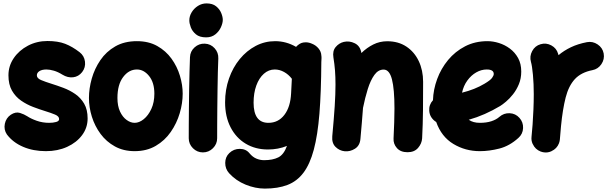

<svg xmlns="http://www.w3.org/2000/svg" viewBox="-20 -815 3582 1132"><path d="M464.4 -390.1Q443.4 -363.3 411.4 -359.4Q379.4 -355.5 347.7 -375Q321.8 -391.1 297.6 -398.2Q273.4 -405.3 253.4 -405.3Q228 -405.3 212.6 -395.8Q197.3 -386.2 197.3 -370.6Q197.3 -353.5 222.2 -343Q247.1 -332.5 283.2 -321.3Q316.4 -311 353.5 -297.1Q390.6 -283.2 423.1 -261Q455.6 -238.8 476.1 -203.9Q496.6 -168.9 496.6 -116.7Q496.6 -62 464.1 -18.3Q431.6 25.4 376 50.8Q320.3 76.2 250.5 76.2Q175.8 76.2 116 50.5Q56.2 24.9 20.5 -22.5Q1.5 -50.8 8.5 -85.2Q15.6 -119.6 43.9 -138.7Q72.3 -157.2 97.7 -149.2Q123 -141.1 140.1 -129.9Q163.1 -114.7 197 -102.8Q231 -90.8 270.5 -90.8Q292.5 -90.8 310.5 -95.7Q328.6 -100.6 328.6 -112.8Q328.6 -129.4 304.7 -139.4Q280.8 -149.4 245.6 -160.2Q212.4 -170.4 175 -184.6Q137.7 -198.7 104.5 -221.7Q71.3 -244.6 50.5 -280.8Q29.8 -316.9 29.8 -371.1Q29.8 -426.3 61 -472.2Q92.3 -518.1 144.8 -545.7Q197.3 -573.2 259.8 -573.2Q321.3 -573.2 363.8 -556.9Q406.2 -540.5 449.2 -507.3Q476.6 -486.3 481 -451.9Q485.4 -417.5 464.4 -390.1Z M787.1 -572.3Q856.4 -572.3 907.2 -543.7Q958 -515.1 991.2 -469Q1024.4 -422.9 1040.8 -368.4Q1057.1 -314 1057.1 -262.7Q1057.1 -206.5 1039.6 -147.2Q1022 -87.9 986.8 -37.1Q951.7 13.7 898.4 44.9Q845.2 76.2 773.9 76.2Q708 76.2 657.5 48.3Q606.9 20.5 573 -25.4Q539.1 -71.3 521.7 -126.7Q504.4 -182.1 504.4 -237.3Q504.4 -293 521 -351.6Q537.6 -410.2 571.8 -460.4Q606 -510.7 659.7 -541.5Q713.4 -572.3 787.1 -572.3ZM787.1 -405.3Q739.7 -405.3 706.1 -360.8Q672.4 -316.4 672.4 -237.3Q672.4 -189.9 687.7 -157.2Q703.1 -124.5 726.6 -107.7Q750 -90.8 773.9 -90.8Q800.8 -90.8 827.6 -112.5Q854.5 -134.3 872.3 -172.9Q890.1 -211.4 890.1 -262.7Q890.1 -328.1 859.1 -366.7Q828.1 -405.3 787.1 -405.3Z M1096.2 -694.8Q1096.2 -719.7 1110.1 -742.7Q1124 -765.6 1147.2 -780.3Q1170.4 -794.9 1197.8 -794.9Q1232.9 -794.9 1253.9 -778.1Q1274.9 -761.2 1284.2 -738.5Q1293.5 -715.8 1293.5 -698.2Q1293.5 -678.7 1282.5 -654.3Q1271.5 -629.9 1249.5 -612.3Q1227.5 -594.7 1195.3 -594.7Q1156.7 -594.7 1135.3 -612.5Q1113.8 -630.4 1105 -653.8Q1096.2 -677.2 1096.2 -694.8ZM1187.5 -557.6Q1222.2 -556.2 1245.4 -530.5Q1268.6 -504.9 1267.1 -470.2Q1265.6 -437 1264.4 -388.9Q1263.2 -340.8 1262.5 -286.1Q1261.7 -231.4 1261.2 -177.2Q1260.7 -123 1260.5 -76.7Q1260.3 -30.3 1260.3 0Q1260.3 34.2 1235.6 58.8Q1210.9 83.5 1176.3 83.5Q1142.1 83.5 1117.4 58.8Q1092.8 34.2 1092.8 0Q1092.8 -31.2 1093 -77.6Q1093.3 -124 1093.8 -178.5Q1094.2 -232.9 1095.2 -288.3Q1096.2 -343.8 1097.4 -393.1Q1098.6 -442.4 1100.1 -478Q1101.6 -512.7 1127.4 -535.9Q1153.3 -559.1 1187.5 -557.6Z M1780.3 -565.4Q1783.7 -565.4 1787.1 -565.4Q1791.5 -564.9 1795.9 -564.5Q1808.1 -562.5 1819.8 -557.1Q1842.8 -547.9 1858.2 -529.1Q1873.5 -510.3 1874.5 -488.3Q1876 -479 1875.5 -470.2L1874.5 -448.7Q1873.5 -272.5 1863.3 -145.3Q1853 -18.1 1830.1 67.6Q1807.1 153.3 1769 203.6Q1731 253.9 1674.8 275.4Q1618.7 296.9 1541.5 296.9Q1485.4 296.9 1428.2 273.7Q1371.1 250.5 1330.6 206.1Q1307.6 180.2 1307.9 145.3Q1308.1 110.4 1332 87.4Q1357.9 62.5 1394 62.7Q1430.2 63 1450.7 88.4Q1469.7 111.3 1492.2 120.4Q1514.6 129.4 1536.6 129.4Q1587.9 129.4 1620.6 113Q1653.3 96.7 1671.9 45.4Q1619.1 66.4 1560.1 66.4Q1485.8 66.4 1428.7 32.2Q1371.6 -2 1339.4 -64.7Q1307.1 -127.4 1307.1 -211.9Q1307.1 -286.6 1330.1 -352.1Q1353 -417.5 1393.6 -466.8Q1434.1 -516.1 1487.5 -544.2Q1541 -572.3 1602.1 -572.3Q1667.5 -572.3 1725.6 -538.6Q1731.4 -545.4 1738.8 -550.8Q1756.8 -565.4 1780.3 -565.4ZM1562.5 -90.8Q1620.6 -90.8 1656.5 -137.5Q1692.4 -184.1 1696.3 -265.1L1700.7 -350.6Q1681.2 -376 1654.8 -390.6Q1628.4 -405.3 1600.1 -405.3Q1564 -405.3 1535.6 -380.1Q1507.3 -355 1491.2 -310.8Q1475.1 -266.6 1475.1 -209.5Q1475.1 -90.8 1562.5 -90.8Z M1939 -11.7Q1948.7 -116.2 1953.4 -188.7Q1958 -261.2 1958 -315.9Q1958 -361.8 1955.1 -399.7Q1952.1 -437.5 1945.8 -476.1Q1939.5 -514.2 1959 -537.6Q1978.5 -561 2006.8 -567.9Q2039.6 -575.7 2071.8 -559.8Q2104 -543.9 2110.8 -502.4Q2142.6 -533.7 2180.7 -552.7Q2218.8 -571.8 2263.2 -571.8Q2328.6 -571.8 2376 -540.3Q2423.3 -508.8 2449 -454.6Q2474.6 -400.4 2474.6 -332.5Q2474.6 -252.9 2473.9 -167.5Q2473.1 -82 2468.8 0.5Q2466.8 31.7 2444.8 57.1Q2422.9 82.5 2382.8 82.5Q2341.8 82.5 2320.1 57.9Q2298.3 33.2 2300.3 1Q2302.7 -49.3 2304.2 -93.3Q2305.7 -137.2 2305.7 -174.8Q2305.7 -290 2290.8 -347.4Q2275.9 -404.8 2241.7 -404.8Q2210 -404.8 2187.3 -373.3Q2164.6 -341.8 2148.4 -290.3Q2132.3 -238.8 2120.1 -178.2V-177.2Q2117.2 -138.2 2113.5 -93.3Q2109.9 -48.3 2105 3.9Q2101.6 43.9 2072.5 62Q2043.5 80.1 2011.7 76.7Q1981.4 73.7 1958.5 51.3Q1935.5 28.8 1939 -11.7Z M3036.6 -2Q2984.4 45.4 2924.6 60.8Q2864.7 76.2 2809.1 76.2Q2723.6 76.2 2653.1 33.7Q2582.5 -8.8 2551.8 -95.7Q2534.7 -106 2523.4 -123Q2512.2 -140.1 2510.7 -161.6Q2508.3 -197.8 2532.7 -224.1Q2534.7 -287.1 2557.4 -348.9Q2580.1 -410.6 2621.8 -461.2Q2663.6 -511.7 2722.2 -542Q2780.8 -572.3 2854.5 -572.3Q2886.7 -572.3 2921.4 -561.5Q2956.1 -550.8 2986.1 -528.6Q3016.1 -506.3 3034.7 -472.7Q3053.2 -439 3053.2 -393.1Q3053.2 -352.5 3039.3 -318.8Q3025.4 -285.2 3004.6 -259Q2983.9 -232.9 2963.1 -215.6Q2942.4 -198.2 2928.7 -189.9Q2883.8 -163.1 2837.9 -142.8Q2792 -122.6 2743.7 -108.9Q2769 -90.8 2809.1 -90.8Q2848.1 -90.8 2877.2 -100.3Q2906.2 -109.9 2924.3 -126Q2950.2 -148.9 2984.9 -147.5Q3019.5 -146 3042.5 -120.1Q3065.4 -94.7 3064 -59.8Q3062.5 -24.9 3036.6 -2ZM2849.6 -405.3Q2817.9 -405.3 2787.8 -388.2Q2757.8 -371.1 2735.4 -340.3Q2712.9 -309.6 2704.1 -268.6Q2779.3 -287.1 2836.4 -321.3Q2871.1 -341.8 2881.1 -355.7Q2891.1 -369.6 2891.1 -378.9Q2891.1 -405.3 2849.6 -405.3Z M3189 83.5Q3179.2 82.5 3169.9 79.1Q3169.9 79.1 3169.4 79.1Q3168.9 78.6 3168 78.6Q3135.3 65.9 3121.1 34.2Q3121.1 34.2 3120.6 34.2Q3120.6 33.7 3120.1 32.7Q3111.3 13.2 3113.8 -8.3Q3114.3 -11.2 3114.3 -14.6Q3115.7 -30.8 3117.2 -47.6Q3118.7 -64.5 3120.1 -81.1Q3123 -122.6 3125 -168.7Q3127 -214.8 3127 -259.8Q3127 -320.8 3122.1 -373.8Q3117.2 -426.8 3110.4 -450.2Q3101.1 -482.9 3117.7 -513.9Q3134.3 -544.9 3167 -554.2Q3199.7 -564 3230.5 -547.4Q3261.2 -530.8 3270.5 -498Q3272 -493.7 3272.9 -489.7Q3304.7 -516.6 3345.9 -536.4Q3387.2 -556.2 3440.4 -566.4Q3474.1 -572.8 3503.4 -553.2Q3532.7 -533.7 3539.1 -500Q3545.4 -466.3 3525.9 -437Q3506.3 -407.7 3472.7 -401.4Q3405.8 -388.2 3369.1 -348.4Q3332.5 -308.6 3314.9 -239.7Q3297.4 -170.9 3287.6 -71.3Q3284.7 -28.3 3280.8 8.3Q3279.8 18.1 3276.4 27.3Q3276.4 27.3 3276.4 27.8Q3275.9 28.3 3275.9 29.3Q3263.2 62 3231.4 76.2Q3231.4 76.2 3231.4 76.7Q3231 76.7 3230 77.1Q3210.4 85.9 3189 83.5Z"/></svg>

Font: Mikhak-DS1-FD Black
Style: Regular
Weight: 900
Designer: Amin Abedi
Version: Version 3.2